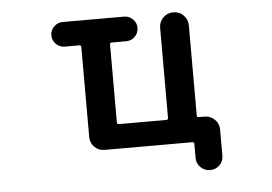

<svg xmlns="http://www.w3.org/2000/svg" viewBox="-48 -611 1096 774"><g transform="rotate(-5 500.0 -224.0)"><path d="M717.8 45.9V-10.7Q717.8 -18.6 710.9 -18.6H355.5Q331.1 -18.6 314.5 -35.2Q297.9 -51.8 297.9 -76.2V-440.4Q297.9 -447.3 290 -447.3H231.4Q210.9 -447.3 196.3 -461.9Q181.6 -476.6 181.6 -497.1Q181.6 -517.6 196.3 -532.2Q210.9 -546.9 231.4 -546.9H480.5Q501 -546.9 515.6 -532.2Q530.3 -517.6 530.3 -497.1Q530.3 -476.6 515.6 -461.9Q501 -447.3 480.5 -447.3H421.9Q414.1 -447.3 414.1 -440.4V-125Q414.1 -117.2 421.9 -117.2H613.3Q621.1 -117.2 621.1 -125V-489.3Q621.1 -512.7 637.7 -529.8Q654.3 -546.9 678.7 -546.9H679.7Q704.1 -546.9 720.7 -529.8Q737.3 -512.7 737.3 -489.3V-125Q737.3 -117.2 745.1 -117.2H768.6Q792 -117.2 809.1 -100.6Q826.2 -84 826.2 -59.6V45.9Q826.2 68.4 810.5 84Q794.9 99.6 772.5 99.6Q750 99.6 733.9 84Q717.8 68.4 717.8 45.9Z"/></g></svg>

Font: Rounded Mgen+ 1m medium
Style: Regular
Weight: 500
Designer: [Source Han Sans]
Ryoko NISHIZUKA  (kana & ideographs); Paul D. Hunt (Latin, Greek & Cyrillic); Wenlong ZHANG  (bopomofo
Version: Version 1.059.20150602